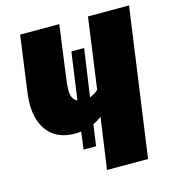

<svg xmlns="http://www.w3.org/2000/svg" viewBox="-105 -784 790 872"><g transform="rotate(-15 290.5 -348.0)"><path d="M581 -696 484 0H291L325 -241Q305 -226 285 -217L271 -117H212L223 -199Q205 -197 195 -197Q114 -197 71.5 -246.5Q29 -296 29 -381Q29 -397 33 -433L69 -696H253L217 -429Q215 -405 215 -397Q215 -351 243 -340L274 -562H334L302 -339Q323 -346 342 -363L388 -696Z"/></g></svg>

Font: Fira Sans Condensed Black
Style: Italic
Weight: 900
Width: 3
Italic angle: -8°
Designer: Carrois Corporate & Edenspiekermann AG
Foundry: Carrois Corporate GbR & Edenspiekermann AG
Version: Version 4.203